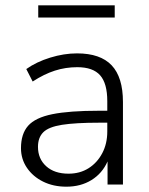

<svg xmlns="http://www.w3.org/2000/svg" viewBox="-20 -695 562 723"><path d="M230 8Q181 8 142.5 -11Q104 -30 81.5 -63Q59 -96 59 -137Q59 -191 86 -221.5Q113 -252 177 -265Q241 -278 353 -278H384V-314Q384 -381 357 -411.5Q330 -442 271 -442Q227 -442 186.5 -429Q146 -416 103 -388L79 -435Q117 -462 169 -478Q221 -494 270 -494Q358 -494 400.5 -449Q443 -404 443 -311V0H385V-87Q365 -42 324.5 -17Q284 8 230 8ZM238 -41Q281 -41 313.5 -61.5Q346 -82 365 -118Q384 -154 384 -200V-233H354Q264 -233 213.5 -225Q163 -217 143 -197Q123 -177 123 -142Q123 -97 154 -69Q185 -41 238 -41ZM124 -629V-675H412V-629Z"/></svg>

Font: Nunito Sans Light
Style: Regular
Weight: 300
Designer: Vernon Adams
Foundry: Vernon Adams
Version: Version 3.101; ttfautohint (v1.8.4.7-5d5b);gftools[0.9.27]